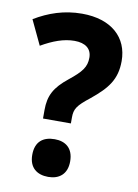

<svg xmlns="http://www.w3.org/2000/svg" viewBox="-84 -780 610 848"><g transform="rotate(10 221.5 -356.0)"><path d="M125 -276V-238H250V-265C250 -303 261 -320 316 -363C387 -421 423 -465 423 -548C423 -653 348 -724 215 -724C135 -724 66 -700 3 -662L55 -552C107 -582 155 -600 203 -600C252 -600 280 -578 280 -538C280 -496 261 -472 206 -428C146 -380 125 -341 125 -276ZM106 -72C106 -14 142 12 192 12C240 12 276 -14 276 -72C276 -132 240 -157 192 -157C141 -157 106 -132 106 -72Z"/></g></svg>

Font: Noto Sans Armenian SemiCondensed Medium
Style: Regular
Weight: 500
Width: 4
Designer: Monotype Design Team
Foundry: Monotype Imaging Inc.
Version: Version 2.008